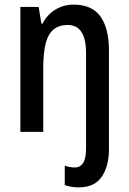

<svg xmlns="http://www.w3.org/2000/svg" viewBox="-20 -570 557 830"><path d="M321 240Q287 240 260 230V146Q283 154 303 154Q326 154 339 135Q352 116 352 72V-340Q352 -462 273 -462Q216 -462 191.5 -418.5Q167 -375 167 -274V0H68V-540H147L159 -468H164Q184 -507 219.5 -528.5Q255 -550 298 -550Q378 -550 414.5 -498.5Q451 -447 451 -352V75Q451 149 419.5 194.5Q388 240 321 240Z"/></svg>

Font: Noto Sans Georgian Condensed Medium
Style: Regular
Weight: 500
Width: 3
Designer: Monotype Design Team, Akaki Razmadze
Foundry: Google LLC
Version: Version 2.005; ttfautohint (v1.8.4.7-5d5b)